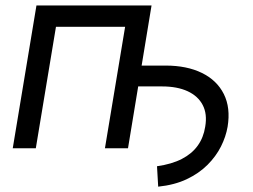

<svg xmlns="http://www.w3.org/2000/svg" viewBox="-20 -556 950 720"><path d="M573.2 144 568.8 67.4Q624 59.6 661.9 40Q699.7 20.5 721.4 -9.8Q743.2 -40 749.5 -80.6Q757.8 -128.4 740.2 -162.1Q722.7 -195.8 683.6 -213.9Q644.5 -231.9 587.9 -231.9H456.5L469.2 -310.1H601.1Q680.7 -310.1 737.1 -282.5Q793.5 -254.9 819.3 -203.4Q845.2 -151.9 833.5 -80.6Q827.1 -43.5 808.6 -6.6Q790 30.3 758.1 62.3Q726.1 94.2 680.2 116Q634.3 137.7 573.2 144ZM548.3 -535.6 460 0H373.5L449.2 -455.6H189.9L114.3 0H27.8L116.7 -535.6Z"/></svg>

Font: Inter 20pt
Style: Italic
Weight: 400
Italic angle: -9.3988°
Version: Version 4.001;git-66647c0bb